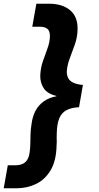

<svg xmlns="http://www.w3.org/2000/svg" viewBox="-30 -831 533 1035"><path d="M234 -811Q307 -811 349 -775Q391 -739 388 -669Q387 -629 373 -590Q359 -551 345.5 -515Q332 -479 330 -444Q330 -425 338 -409.5Q346 -394 365.5 -385Q385 -376 417 -373L396 -253Q354 -251 328 -237Q302 -223 289.5 -193Q277 -163 276 -112Q275 -100 275.5 -89Q276 -78 276 -67.5Q276 -57 275 -46Q273 36 243 86.5Q213 137 164.5 160.5Q116 184 58 184H-10L12 60H52Q73 60 89.5 53.5Q106 47 116.5 31Q127 15 130 -12Q133 -33 133.5 -56Q134 -79 134.5 -105.5Q135 -132 140 -162Q145 -203 161.5 -234Q178 -265 206.5 -285Q235 -305 274 -312V-314Q226 -325 206 -355Q186 -385 187 -425Q189 -466 201.5 -501.5Q214 -537 226 -570Q238 -603 239 -633Q240 -664 225.5 -675.5Q211 -687 184 -687H144L166 -811Z"/></svg>

Font: DM Sans 16pt Black
Style: Italic
Weight: 900
Italic angle: -10°
Version: Version 4.004;gftools[0.9.30]